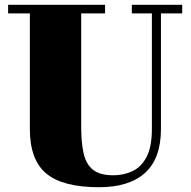

<svg xmlns="http://www.w3.org/2000/svg" viewBox="-20 -770 798 804"><path d="M14 -750H420V-714H320V-240Q320 -174 330 -128.5Q340 -83 369 -59.5Q398 -36 455 -36Q497 -36 533.8 -52.8Q570.5 -69.5 593.2 -111.8Q616 -154 616 -230V-714H532V-750H743V-714H654V-230Q654 -106.5 587.5 -46.2Q521 14 395 14Q243 14 174 -43.2Q105 -100.5 105 -230V-714H14Z"/></svg>

Font: Bodoni* 06pt Fatface
Style: Regular
Weight: 900
Version: Version 2.3